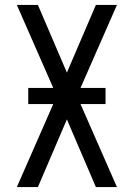

<svg xmlns="http://www.w3.org/2000/svg" viewBox="-20 -755 540 775"><path d="M48 0 195 -335H94V-400H195L48 -735H133L250 -462L367 -735H452L305 -400H406V-335H305L452 0H367L250 -273L133 0Z"/></svg>

Font: Iosevka SS04
Style: Regular
Weight: 400
Monospace: yes
Designer: Belleve Invis
Foundry: Belleve Invis
Version: Version 19.0.0; ttfautohint (v1.8.4)